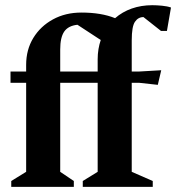

<svg xmlns="http://www.w3.org/2000/svg" viewBox="-20 -729 687 749"><path d="M23.9 0V-22.9L82 -58.7V-406H21V-450H82V-476Q82 -535.1 109.9 -580.9Q137.9 -626.8 186.7 -653.4Q235.5 -680 297.4 -680Q375.3 -680 429 -658.1Q457 -682.6 493.9 -695.7Q530.9 -708.7 574.1 -708.7Q591.1 -708.7 612.1 -706.7Q633 -704.7 647 -699.7L631.2 -608.3H608.1L539.6 -662.4Q519 -662.4 506.4 -643.9Q493.9 -625.5 493.9 -571.7V-450H522.9L609 -455L595.6 -398L522.9 -406H493.9V-58.7L575.9 -22.9V0H302.9V-22.9L361 -58.7V-406H214.9V-58.7L268 -22.9V0ZM214.9 -450H361V-497.6Q361 -518.6 364.2 -537.5Q367.4 -556.4 373 -572.9L282.1 -632.4Q246.4 -628.6 230.6 -605.9Q214.9 -583.1 214.9 -536Z"/></svg>

Font: Ancizar Serif Light
Style: Regular
Weight: 300
Designer: Cesar Puertas, Viviana Monsalve, Julian Moncada, Julian Prieto, Jose Castro, Felipe Aragon, Mariel Hernandez, Sara Alarc
Version: Version 8.100